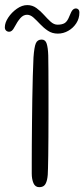

<svg xmlns="http://www.w3.org/2000/svg" viewBox="-74 -750 340 774"><path d="M84 4.5Q68 4.5 61 -11.5Q54 -27.5 54 -50.5Q54 -62 54 -91.5Q54 -121 54.2 -162.8Q54.5 -204.5 55 -252.5Q55.5 -300.5 56.2 -349.2Q57 -398 58.2 -442Q59.5 -486 61 -518.5Q64 -560.5 70.5 -575.5Q77 -590.5 94 -590.5Q109 -590.5 114.2 -574Q119.5 -557.5 120.5 -526.5Q121 -502.5 121.2 -464.8Q121.5 -427 121.5 -381.5Q121.5 -336 121.5 -289Q121.5 -242 121.2 -198.8Q121 -155.5 120.5 -122.2Q120 -89 119.5 -72Q119.5 -41.5 115.5 -25Q111.5 -8.5 104.2 -2Q97 4.5 84 4.5ZM-37 -622Q-44.5 -622 -49.5 -626.8Q-54.5 -631.5 -54.5 -640Q-54.5 -658.5 -40.8 -679.2Q-27 -700 -6 -714.8Q15 -729.5 36 -729.5Q56.5 -729.5 73 -717.5Q89.5 -705.5 103.2 -690Q117 -674.5 130.2 -662.5Q143.5 -650.5 158 -650.5Q176.5 -650.5 187.2 -657.2Q198 -664 206.5 -686.5Q213.5 -704.5 219.2 -710.2Q225 -716 232.5 -716Q237.5 -716 241.8 -712Q246 -708 246 -699Q246 -675.5 233.5 -656.2Q221 -637 201.2 -625.8Q181.5 -614.5 159 -614.5Q136.5 -614.5 119.2 -626Q102 -637.5 88 -652.5Q74 -667.5 61.2 -679Q48.5 -690.5 35 -690.5Q20 -690.5 8 -676.8Q-4 -663 -15.5 -641Q-20.5 -631 -25.8 -626.5Q-31 -622 -37 -622Z"/></svg>

Font: Gluten ExtraLight
Style: Regular
Weight: 250
Designer: Tyler Finck
Foundry: Etcetera Type Company
Version: Version 1.300